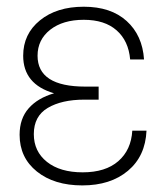

<svg xmlns="http://www.w3.org/2000/svg" viewBox="-20 -545 496 574"><path d="M226.1 9.3Q142.1 9.3 90.3 -32.2Q38.6 -73.7 38.6 -142.1Q38.6 -190.4 65.7 -221.2Q92.8 -252 141.6 -266.1Q49.3 -293 49.3 -378.4Q49.3 -443.4 99.4 -484.1Q149.4 -524.9 230.5 -524.9Q311.5 -524.9 358.6 -482.2Q405.8 -439.5 410.6 -367.2H369.1Q364.3 -422.9 328.6 -454.3Q293 -485.8 230.5 -485.8Q168 -485.8 130.1 -456.1Q92.3 -426.3 92.3 -378.4Q92.3 -286.1 234.9 -286.1H274.9V-247.1H231.9Q164.6 -247.1 122.8 -222.4Q81.1 -197.8 81.1 -144Q81.1 -92.3 120.4 -61Q159.7 -29.8 227.1 -29.8Q295.4 -29.8 333.7 -63.2Q372.1 -96.7 375.5 -154.3H418Q414.6 -78.1 362.5 -34.4Q310.5 9.3 226.1 9.3Z"/></svg>

Font: Inter Display ExtraLight
Style: Regular
Weight: 200
Designer: Rasmus Andersson
Foundry: rsms
Version: Version 4.000;git-a52131595